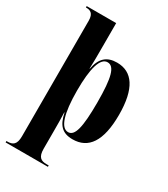

<svg xmlns="http://www.w3.org/2000/svg" viewBox="-238 -865 1054 1207"><g transform="rotate(30 289.0 -261.5)"><path d="M9 237H316V227H300C260 227 236 213 236 152V27C236 -19 236 -68 234 -111H236C253 -29 286 10 363 10C477 10 540 -77 540 -269C540 -460 477 -548 366 -548C292 -548 251 -511 236 -429H234C236 -475 236 -515 236 -556V-760H22V-750H26C52 -750 79 -741 79 -687V152C79 213 55 227 15 227H9ZM316 -15C264 -15 235 -103 235 -270C235 -430 260 -520 313 -520C363 -520 383 -450 383 -269C383 -86 364 -15 316 -15Z"/></g></svg>

Font: Noto Serif Display Condensed ExtraBold
Style: Regular
Weight: 800
Width: 3
Designer: Monotype Design Team
Foundry: Monotype Imaging Inc.
Version: Version 2.009